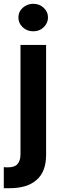

<svg xmlns="http://www.w3.org/2000/svg" viewBox="-45 -785 326 1012"><path d="M198 31Q198 121 147 164Q98 207 5 207H-8H-25V96L-12 97H-3Q32 97 47 80Q63 62 63 29V-548H198ZM75 -641Q52 -663 52 -692Q52 -724 75 -744Q98 -765 130 -765Q163 -765 185 -744Q208 -723 208 -692Q208 -664 185 -641Q163 -620 130 -620Q98 -620 75 -641Z"/></svg>

Font: Sinter Bold
Style: Regular
Weight: 700
Foundry: Adobe & rsms
Version: Version 1.000